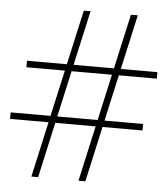

<svg xmlns="http://www.w3.org/2000/svg" viewBox="-53 -761 704 808"><g transform="rotate(5 299.5 -357.5)"><path d="M138 0H109.5L161.5 -234H-1V-261.5H167.5L211 -456.5H48.5V-484H217L268.5 -715H297L245.5 -484H416L467.5 -715H496.5L445 -484H599.5V-456.5H439L395.5 -261.5H558.5V-234H389.5L337.5 0H308.5L360.5 -234H190ZM196 -261.5H366.5L410 -456.5H239.5Z"/></g></svg>

Font: Newsreader 72pt
Style: Regular
Weight: 400
Designer: Hugues Gentile
Foundry: Production Type
Version: Version 1.003; ttfautohint (v1.8.3)